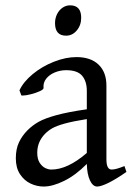

<svg xmlns="http://www.w3.org/2000/svg" viewBox="-20 -682 499 717"><path d="M304.2 -69.8Q262.7 -27.8 219.7 -6.6Q176.8 14.6 143.1 14.6Q117.7 14.6 94 3.4Q70.3 -7.8 54.7 -31.5Q39.1 -55.2 39.1 -90.8Q39.1 -125.5 50.8 -150.4Q62.5 -175.3 83 -195.8Q101.1 -213.9 123.8 -226.8Q146.5 -239.7 189.7 -251.7Q232.9 -263.7 304.2 -273.9V-342.8Q304.2 -378.4 286.6 -399.2Q269 -419.9 227.1 -419.9Q205.1 -419.9 184.8 -411.6Q164.6 -403.3 152.6 -388.2Q140.6 -373 142.6 -353.5Q143.1 -348.1 128.9 -341.6Q114.7 -335 95.5 -330.1Q76.2 -325.2 64.9 -325.2Q61 -325.2 59.6 -325.7L52.7 -344.7Q67.4 -376.5 102.3 -405.3Q137.2 -434.1 181.2 -451.4Q225.1 -468.8 265.6 -468.8Q318.8 -468.8 348.1 -440.7Q377.4 -412.6 377.4 -362.3V-86.9Q377.4 -48.8 397 -48.8Q413.1 -48.8 444.8 -62L452.1 -40Q412.1 -12.2 384.5 1.2Q356.9 14.6 342.8 14.6Q326.7 14.6 315.9 -8.3Q305.2 -31.2 304.2 -69.8ZM304.2 -237.3Q252 -229 221.4 -220.5Q190.9 -211.9 175 -202.9Q159.2 -193.8 147.5 -181.6Q119.1 -151.9 119.1 -111.8Q119.1 -87.9 128.2 -74Q137.2 -60.1 149.2 -54.4Q161.1 -48.8 171.9 -48.8Q232.4 -48.8 304.2 -110.8ZM185.5 -595.7Q185.5 -613.8 193.1 -629.2Q200.7 -644.5 213.6 -653.3Q226.6 -662.1 241.7 -662.1Q283.2 -662.1 283.2 -615.7Q283.2 -587.9 266.8 -568.4Q250.5 -548.8 226.6 -548.8Q185.5 -548.8 185.5 -595.7Z"/></svg>

Font: David Libre
Style: Regular
Weight: 400
Version: Version 1.000